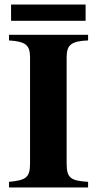

<svg xmlns="http://www.w3.org/2000/svg" viewBox="-20 -830 429 850"><path d="M370 0V-25C294 -30 275 -41 275 -106V-576C275 -632 296 -648 370 -651V-676H20V-651C92 -646 113 -632 113 -576V-106C113 -44 95 -32 20 -25V0ZM359 -738V-810H29V-738Z"/></svg>

Font: XITS
Style: Bold
Weight: 700
Designer: MicroPress Inc., with final additions and corrections provided by Coen Hoffman, Elsevier (retired)
Version: Version 1.302